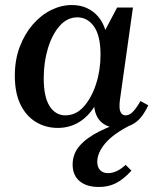

<svg xmlns="http://www.w3.org/2000/svg" viewBox="-20 -499 629 764"><path d="M39 -198Q39 -261 58.5 -312.5Q78 -364 110.5 -401.5Q143 -439 183.5 -459Q224 -479 266 -479Q299 -479 325.5 -467Q352 -455 371 -432.5Q390 -410 399 -380L446 -469H509L457 -100Q453 -67 459.5 -53.5Q466 -40 480 -40Q496 -40 510.5 -56Q525 -72 539 -97L570 -80Q546 -29 516 -9.5Q486 10 450 10Q411 10 385.5 -11Q360 -32 355 -74Q329 -33 292 -11.5Q255 10 210 10Q162 10 123 -13.5Q84 -37 61.5 -83Q39 -129 39 -198ZM154 -188Q154 -113 177.5 -76.5Q201 -40 240 -40Q282 -40 313 -74.5Q344 -109 362 -164Q380 -219 380 -281Q380 -357 354 -393.5Q328 -430 288 -430Q247 -430 217 -395.5Q187 -361 170.5 -306Q154 -251 154 -188ZM497 -23 507 -5Q432 32 399.5 70.5Q367 109 367 145Q367 166 378.5 178Q390 190 410 190Q425 190 442 183Q459 176 480 157L503 180Q472 214 442 229.5Q412 245 374 245Q324 245 296.5 221.5Q269 198 269 156Q269 113 297 81Q325 49 376 23.5Q427 -2 497 -23Z"/></svg>

Font: Brygada 1918 SemiBold
Style: Italic
Weight: 600
Italic angle: -8°
Designer: Mateusz Machalski | Borys Kosmynka | Przemek Hoffer
Foundry: NIEPODLEGLA 2018
Version: Version 3.006